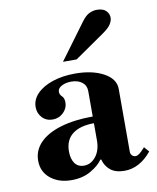

<svg xmlns="http://www.w3.org/2000/svg" viewBox="-83 -795 713 872"><g transform="rotate(-10 273.0 -359.0)"><path d="M177 12Q118 12 80 -19Q42 -50 42 -101Q42 -149 76.5 -184Q111 -219 174 -237.5Q237 -256 321 -256V-373Q321 -399 302 -414Q283 -429 252 -429Q226 -429 207.5 -419Q189 -409 189 -393Q189 -380 199.5 -370.5Q210 -361 210 -340Q210 -314 189.5 -294Q169 -274 140 -274Q111 -274 92 -294Q73 -314 73 -343Q73 -377 99 -404Q125 -431 171 -446.5Q217 -462 275 -462Q355 -462 407 -433.5Q459 -405 459 -359V-68Q459 -59 465.5 -52Q472 -45 482 -45Q490 -45 499.5 -52Q509 -59 526 -78L546 -55Q491 12 421 12Q380 12 356.5 -7Q333 -26 325 -57H321Q303 -31 265.5 -9.5Q228 12 177 12ZM244 -43Q276 -43 298.5 -71.5Q321 -100 321 -146V-225Q257 -225 222 -198Q187 -171 187 -118Q187 -84 201.5 -63.5Q216 -43 244 -43ZM231 -524 352 -688Q371 -714 388.5 -722Q406 -730 423 -730Q452 -730 465.5 -716Q479 -702 479 -684Q479 -671 469.5 -655Q460 -639 431 -619L294 -524Z"/></g></svg>

Font: Libre Bodoni
Style: Bold
Weight: 700
Designer: Pablo Impallari, Rodrigo Fuenzalida
Foundry: Impallari Type
Version: Version 2.005;gftools[0.9.23]